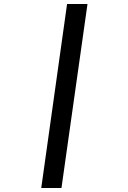

<svg xmlns="http://www.w3.org/2000/svg" viewBox="-20 -740 640 959"><path d="M186 199 315 -720H417L287 199Z"/></svg>

Font: Chivo Mono
Style: Bold Italic
Weight: 700
Italic angle: -8.05°
Monospace: yes
Version: Version 1.008